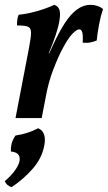

<svg xmlns="http://www.w3.org/2000/svg" viewBox="-26 -487 445 792"><path d="M198 -467Q215 -461 219.5 -445Q224 -429 219 -401Q215 -376 203.5 -341.5Q192 -307 175 -267H177L196 -308Q218 -355 241 -391Q264 -427 290.5 -447Q317 -467 348 -467Q377 -467 399 -450Q389 -420 382.5 -385.5Q376 -351 373 -320Q362 -315 347 -312Q332 -309 315 -311Q317 -343 313 -354.5Q309 -366 301 -366Q291 -366 273.5 -348.5Q256 -331 233 -288Q216 -257 194.5 -202Q173 -147 162 -83L146 0H38L93 -286Q102 -332 102 -352Q102 -372 89 -377Q76 -382 44 -382Q44 -394 45.5 -406Q47 -418 51 -426Q71 -428 99 -434Q127 -440 154 -449.5Q181 -459 198 -467ZM22 285Q0 278 -6 260Q20 238 36 215.5Q52 193 55 175Q57 159 48.5 149.5Q40 140 19 138Q17 101 38 72Q64 68 87.5 60.5Q111 53 131 42Q149 49 155.5 67Q162 85 157 112Q147 166 108.5 209.5Q70 253 22 285Z"/></svg>

Font: Vollkorn Medium
Style: Italic
Weight: 500
Italic angle: -11°
Designer: Friedrich Althausen
Foundry: Friedrich Althausen
Version: Version 5.000